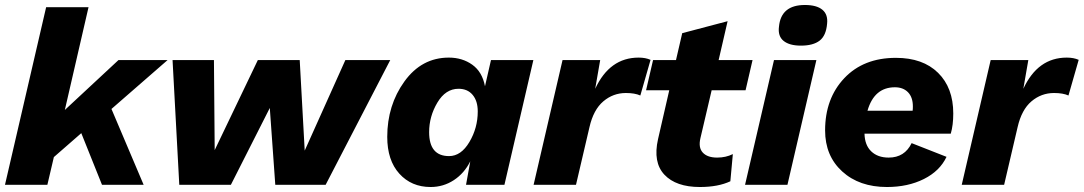

<svg xmlns="http://www.w3.org/2000/svg" viewBox="-20 -741 4346 770"><path d="M652 -500 427 -304 556 0H389L306 -207L196 -111L170 0H0L165 -712H335L240 -300L455 -500Z M699 0 672 -500H838L841 -139L1014 -500H1182L1202 -137L1365 -500H1545L1286 0H1084L1062 -308L906 0Z M1707 9Q1630 9 1581.5 -44.5Q1533 -98 1533 -192Q1533 -319 1602 -414.5Q1671 -510 1780 -510Q1834 -510 1874 -481.5Q1914 -453 1925 -395L1949 -500H2119L2003 0H1849L1866 -94Q1842 -46 1800 -18.5Q1758 9 1707 9ZM1781 -115Q1829 -115 1862.5 -171.5Q1896 -228 1896 -294Q1896 -336 1875.5 -360.5Q1855 -385 1819 -385Q1767 -385 1734 -329.5Q1701 -274 1701 -211Q1701 -115 1781 -115Z M2541 -510Q2569 -510 2589 -501L2548 -358Q2526 -368 2490 -368Q2439 -368 2399.5 -334.5Q2360 -301 2344 -231L2290 0H2120L2236 -500H2387L2367 -385Q2425 -510 2541 -510Z M2834 -379 2789 -187Q2780 -149 2798.5 -129Q2817 -109 2856 -109Q2891 -109 2919 -123L2909 -14Q2860 9 2787 9Q2691 9 2644.5 -40.5Q2598 -90 2619 -183L2664 -379H2571L2599 -500H2691L2716 -608L2898 -656L2862 -500H2998L2970 -379Z M3192 -558Q3146 -558 3122.5 -577Q3099 -596 3104 -634Q3112 -721 3208 -721Q3255 -721 3278 -702Q3301 -683 3297 -646Q3293 -598 3267 -578Q3241 -558 3192 -558ZM3254 -500 3138 0H2968L3084 -500Z M3803 -286Q3803 -239 3793 -205H3447Q3448 -159 3474 -134Q3500 -109 3544 -109Q3608 -109 3636 -167L3776 -112Q3749 -55 3685 -23Q3621 9 3537 9Q3426 9 3357.5 -53.5Q3289 -116 3289 -218Q3289 -346 3366 -427.5Q3443 -509 3573 -509Q3681 -509 3742 -449Q3803 -389 3803 -286ZM3569 -391Q3486 -391 3459 -297H3640Q3641 -303 3641 -314Q3641 -351 3621.5 -371Q3602 -391 3569 -391Z M4258 -510Q4286 -510 4306 -501L4265 -358Q4243 -368 4207 -368Q4156 -368 4116.5 -334.5Q4077 -301 4061 -231L4007 0H3837L3953 -500H4104L4084 -385Q4142 -510 4258 -510Z"/></svg>

Font: Elaine Sans
Style: Bold Italic
Weight: 700
Italic angle: -13°
Designer: Wei Huang
Foundry: Wei Huang
Version: Version 2.001;December 24, 2019;FontCreator 12.0.0.2547 64-b